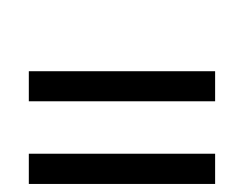

<svg xmlns="http://www.w3.org/2000/svg" viewBox="-20 -612 591 465"><path d="M49.8 -366.7V-439.5H501V-366.7ZM49.8 -166.5V-239.7H501V-166.5ZM333.5 -591.8Z"/></svg>

Font: Noto Sans Gujarati
Style: Regular
Weight: 400
Designer: Monotype Design team
Foundry: Monotype Imaging Inc.
Version: Version 1.02 uh